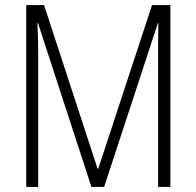

<svg xmlns="http://www.w3.org/2000/svg" viewBox="-20 -734 771 754"><path d="M339 0H389L600 -643H602C601 -590 601 -558 601 -538V0H649V-714H577L366 -72H363L153 -714H83V0H130V-538C130 -560 129 -590 127 -644H129Z"/></svg>

Font: Noto Sans Armenian Condensed ExtraLight
Style: Regular
Weight: 200
Width: 3
Designer: Monotype Design Team
Foundry: Monotype Imaging Inc.
Version: Version 2.008